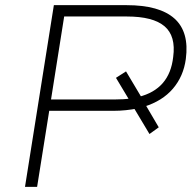

<svg xmlns="http://www.w3.org/2000/svg" viewBox="-20 -725 752 745"><path d="M77 0 189 -705H471Q599 -705 657 -653Q715 -601 701 -496Q692 -429 651 -381Q610 -333 539 -311L542 -323L596 -231L560 -205L496 -312L513 -304Q492 -300 468.5 -297.5Q445 -295 420 -295H171L124 0ZM178 -339H424Q442 -339 458 -340Q474 -341 488 -343L484 -333L430 -423L469 -448L531 -344L518 -349Q578 -364 611.5 -402.5Q645 -441 652 -504Q663 -585 618.5 -623Q574 -661 472 -661H229Z"/></svg>

Font: Nunito Sans 10pt SemiExpanded ExtraLight
Style: Italic
Weight: 250
Width: 6
Italic angle: -9°
Designer: Vernon Adams
Foundry: Vernon Adams
Version: Version 3.101;gftools[0.9.27]